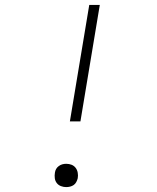

<svg xmlns="http://www.w3.org/2000/svg" viewBox="-20 -755 640 783"><path d="M265 -260 344 -735H387L308 -260ZM250 8Q239 8 228.5 4Q218 0 211.5 -8.5Q205 -17 203.5 -28Q202 -39 204 -51Q205 -59 209 -66Q213 -73 220 -78Q227 -83 234.5 -85Q242 -87 250 -87Q262 -87 272 -83Q282 -79 288.5 -70.5Q295 -62 297 -50.5Q299 -39 297 -28Q295 -20 291 -12.5Q287 -5 280.5 -0.5Q274 4 266 6Q258 8 250 8Z"/></svg>

Font: Iosevka Slab XLtExObl
Style: Regular
Weight: 200
Width: 7
Italic angle: -9°
Monospace: yes
Designer: Belleve Invis
Foundry: Belleve Invis
Version: Version 11.1.1; ttfautohint (v1.8.3)